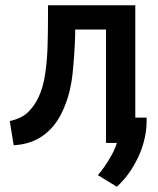

<svg xmlns="http://www.w3.org/2000/svg" viewBox="-20 -542 600 728"><path d="M423 166 351 122Q362 110 376 90Q390 70 403 46.5Q416 23 423 0H382V-430H265V-410Q263 -340 255.5 -266Q248 -192 223 -134Q208 -96 183 -65Q158 -34 121.5 -14.5Q85 5 32 9L17 -83Q62 -93 86.5 -117Q111 -141 126 -173Q144 -211 151.5 -263Q159 -315 160.5 -371.5Q162 -428 162 -478V-522H493V-96H536Q538 -20 505.5 50.5Q473 121 423 166Z"/></svg>

Font: Ubuntu Sans Mono Medium
Style: Regular
Weight: 500
Monospace: yes
Designer: Dalton Maag Ltd
Foundry: Dalton Maag Ltd
Version: Version 1.006